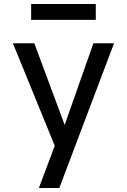

<svg xmlns="http://www.w3.org/2000/svg" viewBox="-20 -768 640 968"><path d="M176 180 256 -33 45 -550H153L306 -138L451 -550H555L279 180ZM137 -668V-748H463V-668Z"/></svg>

Font: Tiny Medium
Style: Regular
Weight: 500
Monospace: yes
Designer: Philipp Nurullin, Konstantin Bulenkov
Foundry: JetBrains
Version: Version 2.251; ttfautohint (v1.8.4.7-5d5b)